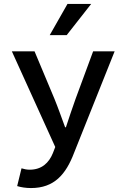

<svg xmlns="http://www.w3.org/2000/svg" viewBox="-20 -751 639 973"><path d="M89 102 67 192C86 198 111 202 137 202C255 202 314 133 356 22L561 -491H452L363 -250C347 -204 329 -153 314 -106H310C292 -155 274 -206 256 -250L155 -491H40L260 -6L248 25C228 74 192 109 130 109C116 109 102 106 89 102ZM442 -731H322L232 -573H318Z"/></svg>

Font: Source Code Pro Semibold
Style: Regular
Weight: 600
Monospace: yes
Designer: Paul D. Hunt
Foundry: Adobe Systems Incorporated
Version: Version 1.017;PS 1.000;hotconv 1.0.70;makeotf.lib2.5.5900